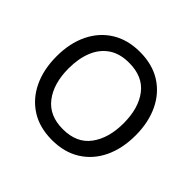

<svg xmlns="http://www.w3.org/2000/svg" viewBox="-143 -709 878 878"><g transform="rotate(45 296.0 -270.0)"><path d="M295.7 15Q215.2 15 158 -21.5Q100.8 -58 70.4 -122.4Q40 -186.8 40 -270.7Q40 -355.5 71 -419.6Q102 -483.7 159.3 -519.3Q216.7 -555 295.7 -555Q376.5 -555 433.8 -518.7Q491 -482.3 521.3 -418.2Q551.7 -354.2 551.7 -270.7Q551.7 -185.7 521.1 -121.4Q490.5 -57.2 433.1 -21.1Q375.7 15 295.7 15ZM295.7 -55.3Q385.5 -55.3 429.6 -115.2Q473.7 -175.2 473.7 -270.7Q473.7 -368.3 429.2 -426.5Q384.8 -484.7 295.7 -484.7Q235.2 -484.7 195.8 -457.3Q156.5 -430 137.2 -381.8Q118 -333.7 118 -270.7Q118 -173.2 163.1 -114.2Q208.2 -55.3 295.7 -55.3Z"/></g></svg>

Font: Manrope ExtraLight
Style: Regular
Weight: 200
Designer: Mikhail Sharanda
Foundry: Mikhail Sharanda
Version: Version 4.505